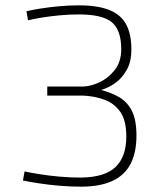

<svg xmlns="http://www.w3.org/2000/svg" viewBox="-20 -690 600 719"><path d="M283 9Q244 9 202.5 5.5Q161 2 125.5 -3.5Q90 -9 66 -14L72 -48Q95 -43 129.5 -37.5Q164 -32 204 -28.5Q244 -25 283 -25Q372 -26 412.5 -64.5Q453 -103 453 -179Q453 -239 430.5 -271Q408 -303 371.5 -316.5Q335 -330 291 -332H157V-366H290Q317 -366 350.5 -381Q384 -396 409 -427Q434 -458 434 -506Q434 -577 399 -606.5Q364 -636 275 -636Q239 -636 202.5 -632.5Q166 -629 135.5 -624Q105 -619 85 -614L79 -648Q100 -653 131.5 -658Q163 -663 200.5 -666.5Q238 -670 274 -670Q346 -670 389.5 -652.5Q433 -635 452.5 -598.5Q472 -562 472 -505Q472 -459 455 -429Q438 -399 416 -382.5Q394 -366 376.5 -359.5Q359 -353 359 -353Q397 -343 426.5 -326Q456 -309 473.5 -275.5Q491 -242 491 -182Q491 -118 468.5 -75.5Q446 -33 400 -12Q354 9 283 9Z"/></svg>

Font: Cairo Play ExtraLight
Style: Regular
Weight: 250
Version: Version 3.119